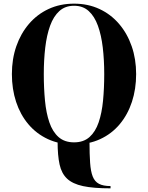

<svg xmlns="http://www.w3.org/2000/svg" viewBox="-20 -780 809 1050"><path d="M584.5 250Q491.5 250 434.2 237.8Q377 225.5 346.8 197Q316.5 168.5 305.8 119.2Q295 70 295 -4.5Q339.5 6.5 383 6.5Q426.5 6.5 469.5 -4.5Q469.5 63.5 472.8 110.2Q476 157 487 185Q498 213 521.2 225.2Q544.5 237.5 584.5 237.5ZM385 10Q305 10 242 -19.2Q179 -48.5 135 -100.8Q91 -153 68 -223Q45 -293 45 -375Q45 -457 69.2 -527Q93.5 -597 138.5 -649.5Q183.5 -702 246 -731Q308.5 -760 385 -760Q461 -760 523.5 -731Q586 -702 631 -649.5Q676 -597 700.2 -527Q724.5 -457 724.5 -375Q724.5 -293 701.5 -223Q678.5 -153 634.5 -100.5Q590.5 -48 527.5 -19Q464.5 10 385 10ZM385 -1.5Q437 -1.5 469.5 -30.5Q502 -59.5 519.5 -110.8Q537 -162 543.5 -229.8Q550 -297.5 550 -375Q550 -452.5 542 -520.2Q534 -588 515.5 -639.2Q497 -690.5 465.2 -719.5Q433.5 -748.5 385 -748.5Q336.5 -748.5 304.5 -719.5Q272.5 -690.5 254 -639.2Q235.5 -588 227.5 -520.2Q219.5 -452.5 219.5 -375Q219.5 -297.5 226 -229.8Q232.5 -162 250 -110.8Q267.5 -59.5 300.2 -30.5Q333 -1.5 385 -1.5Z"/></svg>

Font: Bodoni Moda 18pt
Style: Bold
Weight: 700
Designer: Owen Earl
Foundry: indestructible type
Version: Version 2.004